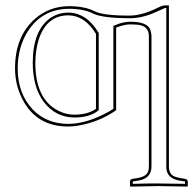

<svg xmlns="http://www.w3.org/2000/svg" viewBox="-20 -462 730 716"><path d="M609.9 158.2Q609.9 189 632.3 196.8Q641.1 199.7 652.8 202.1L671.9 205.1Q678.7 208 680.2 212.9V231.9L678.2 233.9Q677.2 233.9 570.8 231.9L466.8 233.9L464.8 231.9V212.9Q466.8 206.5 473.1 205.1L492.2 202.1Q527.8 196.3 533.2 174.8Q535.2 167 535.2 158.2V-327.1Q535.2 -366.7 490.2 -370.1Q481.4 -370.6 465.8 -371.1Q440.9 -370.6 413.1 -358.9V-50.8Q346.7 -4.9 266.1 7.3Q248.5 9.8 233.9 9.8Q114.7 9.8 62.5 -94.2Q36.1 -147 36.1 -207Q36.1 -326.7 111.3 -392.6Q165 -439 238.8 -439Q297.4 -438.5 333 -419.9Q364.7 -403.8 462.9 -403.8Q508.8 -403.8 568.4 -433.1Q586.9 -442.4 595.2 -441.9H609.9ZM337.9 -335.9Q295.9 -404.3 234.9 -404.8Q154.8 -404.8 125 -316.4Q112.3 -276.9 111.8 -227.1Q111.8 -90.8 199.7 -47.9Q228 -34.2 257.8 -34.2Q309.1 -35.2 337.9 -56.2ZM600.1 158.2V-432.1H595.2Q594.2 -432.1 557.6 -415.5Q509.8 -394 462.9 -394Q361.8 -394.5 328.1 -411.1Q293.9 -428.7 238.8 -429.2Q138.2 -429.2 84 -345.7Q46.4 -286.6 45.9 -207Q45.9 -113.3 102.5 -53.2Q153.8 -0.5 233.9 0Q303.2 0 385.3 -45.4Q395 -51.3 402.8 -56.2V-365.7L409.2 -368.2Q439.5 -380.9 465.8 -380.9Q523.9 -380.9 538.1 -356Q544.4 -343.3 544.9 -327.1V158.2Q544.9 201.2 501 210.4Q497.1 211.4 493.7 211.9L475.1 214.8V223.6Q540 221.7 570.8 222.2Q605.5 222.2 669.9 223.6V214.8L651.4 211.9Q605 204.6 600.6 168.5Q600.1 163.1 600.1 158.2ZM346.7 -341.3 348.1 -338.9V-51.3L344.2 -47.9Q312.5 -23.9 257.8 -23.9Q188 -23.9 143.6 -81.5Q102.5 -136.2 102.1 -227.1Q102.1 -347.2 166.5 -394Q196.3 -414.6 234.9 -415Q302.7 -414.1 346.7 -341.3Z"/></svg>

Font: Linux Biolinum Outline O
Style: Bold
Weight: 700
Designer: Philipp H. Poll
Foundry: Philipp H. Poll
Version: Version 0.9.2